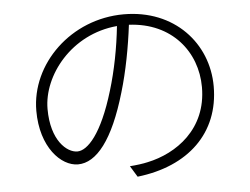

<svg xmlns="http://www.w3.org/2000/svg" viewBox="-51 -766 1102 847"><g transform="rotate(-5 500.0 -342.5)"><path d="M436 -371C380 -184 315 -117 270 -117C224 -117 155 -175 155 -315C155 -463 288 -635 492 -653C482 -558 463 -459 436 -371ZM525 17C751 -9 894 -144 894 -351C894 -542 750 -702 526 -702C292 -702 105 -519 105 -311C105 -150 193 -60 268 -60C350 -60 426 -154 486 -360C513 -450 533 -556 545 -654C734 -645 842 -509 842 -352C842 -166 703 -70 575 -43C554 -38 523 -34 495 -32Z"/></g></svg>

Font: Source Han Sans SC Light
Style: Regular
Weight: 300
Designer: Ryoko NISHIZUKA (kana & ideographs); Paul D. Hunt (Latin, Greek & Cyrillic); Wenlong ZHANG (bopomofo); Sandoll Communica
Foundry: Adobe Systems Incorporated
Version: Version 1.004;PS 1.004;hotconv 1.0.82;makeotf.lib2.5.63406